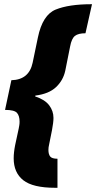

<svg xmlns="http://www.w3.org/2000/svg" viewBox="-20 -734 457 912"><path d="M242 158H253V20Q227 20 218.5 9.5Q210 -1 210 -22Q210 -34 213 -46L227 -116Q234 -153 234 -174Q234 -207 213.5 -234Q193 -261 147 -276L148 -280Q212 -288 246 -320Q280 -352 290 -398L313 -513Q320 -551 336 -563.5Q352 -576 386 -576L417 -714H415Q307 -714 244.5 -688.5Q182 -663 160 -556L135 -436Q118 -355 34 -353L4 -212Q48 -212 60.5 -198Q73 -184 73 -156Q73 -146 71.5 -138Q70 -130 69 -124L52 -45Q45 -10 45 18Q45 86 90.5 122Q136 158 242 158Z"/></svg>

Font: Noto Sans Display Condensed Black
Style: Italic
Weight: 900
Width: 3
Italic angle: -192°
Designer: Monotype Design Team
Foundry: Monotype Imaging Inc.
Version: Version 1.900